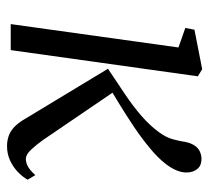

<svg xmlns="http://www.w3.org/2000/svg" viewBox="-44 -540 595 546"><g transform="rotate(90 253.0 -266.5)"><path d="M48 0 114.5 -477 59 -496.5 64 -522.5 176.5 -544.5 196.5 -532 122 0ZM395 10.5Q378 10.5 364 5Q350 -0.5 338.5 -12.2Q327 -24 316.5 -42.5L175 -276.5Q215 -303 248.2 -325.5Q281.5 -348 308.2 -371Q335 -394 355 -421Q370 -441 375.5 -461Q381 -481 383 -496Q386 -511.5 392.8 -522Q399.5 -532.5 409.8 -537.5Q420 -542.5 432 -542.5Q450 -542.5 459.8 -531Q469.5 -519.5 470 -501Q470.5 -487.5 464.2 -472Q458 -456.5 445 -440Q428 -418 399.8 -394.8Q371.5 -371.5 339.8 -350.2Q308 -329 279 -311.2Q250 -293.5 231 -282L232.5 -305L377.5 -92Q391 -73 405 -58Q419 -43 431.5 -43Q441.5 -43 452.2 -48.5Q463 -54 477.5 -70L490.5 -48Q482 -33 468 -19.8Q454 -6.5 435.5 2Q417 10.5 395 10.5Z"/></g></svg>

Font: Merriweather 72pt Light
Style: Italic
Weight: 300
Italic angle: -7.8°
Version: Version 2.101